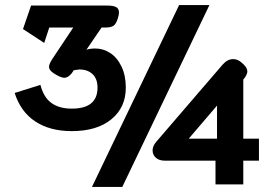

<svg xmlns="http://www.w3.org/2000/svg" viewBox="-20 -730 1083 760"><path d="M689 -710H809L464 10H344ZM38 -362 140 -394Q153 -344 184 -322Q215 -300 264 -300Q366 -300 366 -383Q366 -418 346.5 -436.5Q327 -455 294 -455Q290 -455 272 -452L264 -440Q249 -422 235 -422Q220 -422 191 -441Q174 -453 174 -465Q174 -476 186 -495L270 -621H175L155 -560L71 -615L103 -708H405Q428 -708 439.5 -702Q451 -696 451 -680Q451 -671 446 -656Q439 -634 428.5 -627.5Q418 -621 396 -621H382L322 -533Q336 -538 357 -538Q389 -538 416.5 -520Q444 -502 461 -466.5Q478 -431 478 -383Q478 -305 421 -258Q364 -211 264 -211Q178 -211 120 -249Q62 -287 38 -362ZM833 -94H633Q610 -94 597 -105.5Q584 -117 584 -135Q584 -151 597 -167L861 -474Q880 -496 903 -496Q919 -496 933 -485Q959 -465 959 -447Q959 -438 950 -424L943 -415V-181H1005V-94H943V0H833ZM839 -181V-312L727 -181Z"/></svg>

Font: Niramit SemiBold
Style: Regular
Weight: 600
Designer: Katatrad Aksorn Co.,Ltd.
Foundry: Cadson Demak Co.,Ltd.
Version: Version 1.001; ttfautohint (v1.6)